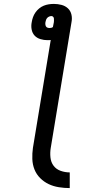

<svg xmlns="http://www.w3.org/2000/svg" viewBox="-20 -755 540 980"><path d="M336 205Q308 205 280 200.5Q252 196 228 184.5Q204 173 185 154Q166 135 156 110Q146 85 145 56.5Q144 28 148 0L239 -551Q235 -550 231 -550Q227 -550 222 -550Q204 -550 186 -555.5Q168 -561 156.5 -573.5Q145 -586 141.5 -604.5Q138 -623 142 -642Q144 -655 148.5 -667.5Q153 -680 161 -691.5Q169 -703 180 -712Q191 -721 203.5 -726Q216 -731 229 -733Q242 -735 255 -735Q275 -735 294 -730Q313 -725 326.5 -712.5Q340 -700 344.5 -681Q349 -662 345 -642L239 0Q235 24 237.5 48.5Q240 73 253.5 91Q267 109 289.5 117Q312 125 336 125ZM233 -612Q237 -612 241.5 -613Q246 -614 250 -617L255 -642Q255 -647 255.5 -652Q256 -657 255 -662Q254 -667 250.5 -670Q247 -673 242 -673Q237 -673 231 -670.5Q225 -668 221 -663.5Q217 -659 215 -653.5Q213 -648 212 -642Q211 -637 211.5 -631Q212 -625 214.5 -620.5Q217 -616 222 -614Q227 -612 233 -612Z"/></svg>

Font: Iosevka Slab Medium Oblique
Style: Regular
Weight: 500
Italic angle: -9°
Monospace: yes
Designer: Belleve Invis
Foundry: Belleve Invis
Version: Version 11.1.1; ttfautohint (v1.8.3)